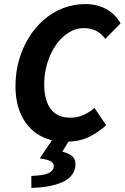

<svg xmlns="http://www.w3.org/2000/svg" viewBox="-20 -684 612 943"><path d="M301 12Q227 12 172 -20.5Q117 -53 86.5 -114.5Q56 -176 56 -261Q56 -329 73.5 -389.5Q91 -450 122 -500Q153 -550 195.5 -587Q238 -624 290 -644Q342 -664 400 -664Q456 -664 501.5 -639.5Q547 -615 572 -569L497 -493Q477 -521 450.5 -533.5Q424 -546 391 -546Q359 -546 330 -531Q301 -516 277 -490.5Q253 -465 235 -430Q217 -395 207 -354Q197 -313 197 -270Q197 -220 210.5 -183Q224 -146 252.5 -126Q281 -106 326 -106Q361 -106 390.5 -119.5Q420 -133 444 -154L501 -69Q466 -36 418.5 -12Q371 12 301 12ZM134 239V180Q191 178 216 167.5Q241 157 244 135Q246 120 232 110Q218 100 175 94L241 -4H326L286 61Q323 70 338.5 87Q354 104 350 134Q342 186 285.5 211Q229 236 134 239Z"/></svg>

Font: Source Sans 3 ExtraLight
Style: Bold Italic
Weight: 700
Italic angle: -11°
Version: Version 3.052;hotconv 1.1.0;makeotfexe 2.6.0